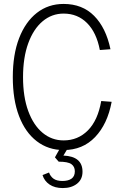

<svg xmlns="http://www.w3.org/2000/svg" viewBox="-20 -746 640 975"><path d="M303 16Q225 16 166.5 -29Q108 -74 76.5 -157Q45 -240 45 -354Q45 -469 77 -552Q109 -635 167 -680.5Q225 -726 303 -726Q398 -726 458 -665.5Q518 -605 541 -496L487 -492Q470 -581 422 -629Q374 -677 303 -677Q243 -677 196.5 -638Q150 -599 123.5 -526.5Q97 -454 97 -354Q97 -254 123.5 -182Q150 -110 196.5 -71.5Q243 -33 303 -33Q376 -33 426.5 -84Q477 -135 494 -233L547 -229Q526 -116 463 -50Q400 16 303 16ZM299 209Q258 209 231.5 191Q205 173 196 143L229 130Q236 150 252 161.5Q268 173 297 173Q327 173 343.5 161Q360 149 360 124Q360 100 342.5 87.5Q325 75 278 75L259 53L292 -6H332L302 44Q399 48 399 126Q399 165 371 187Q343 209 299 209Z"/></svg>

Font: Geist Mono ExtraLight
Style: Regular
Weight: 200
Monospace: yes
Designer: Basement.studio, Andrés Briganti, Mateo Zaragoza
Foundry: Basement.studio, Vercel, Andrés Briganti, Guido Ferreyra, Mateo Zaragoza
Version: Version 1.500; ttfautohint (v1.8.4.7-5d5b)